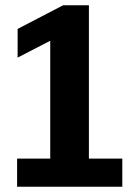

<svg xmlns="http://www.w3.org/2000/svg" viewBox="-20 -710 504 730"><path d="M45 -107H171V-555L47 -491V-600L220 -690H318V-107H445V0H45Z"/></svg>

Font: Mozilla Headline BETA
Style: Bold
Weight: 700
Designer: Studio DRAMA
Foundry: Studio DRAMA
Version: Version 0.100